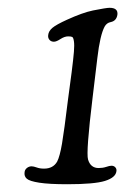

<svg xmlns="http://www.w3.org/2000/svg" viewBox="-20 -789 321 492"><path d="M154.3 -534.2 163.6 -604Q168 -638.7 169.4 -656.2Q170.9 -673.8 169.4 -683.3Q168 -692.9 165 -694.3Q162.1 -695.8 154.8 -695.8Q145.5 -695.8 135 -689Q124.5 -682.1 118.2 -682.1Q110.8 -682.1 106.7 -687Q102.5 -691.9 103.5 -699.2Q104.5 -709.5 114.5 -717.8Q124.5 -726.1 151.4 -738.3Q191.9 -756.8 218.3 -762.2Q252.4 -769 260.7 -769Q283.2 -769 280.8 -751Q278.3 -735.4 263.7 -732.4Q253.4 -730.5 248 -720.7Q236.3 -698.7 229.5 -640.6L217.3 -539.1Q200.2 -398.4 205.6 -380.4Q211.9 -358.4 232.9 -358.4Q243.2 -358.4 252 -361.3Q260.7 -364.3 265.6 -364.3Q272 -364.3 275.6 -360.1Q279.3 -356 278.3 -350.1Q276.4 -334 249 -325.4Q221.7 -316.9 152.3 -316.9Q106 -316.9 80.8 -320.8Q55.7 -324.7 48.6 -331.1Q41.5 -337.4 43 -347.7Q43.5 -354 48.8 -358.4Q54.2 -362.8 61 -362.8Q65.9 -362.8 74 -359.9Q82 -356.9 92.8 -356.9Q116.2 -356.9 126.5 -375Q133.3 -388.2 138.9 -420.9Q144.5 -453.6 154.3 -534.2Z"/></svg>

Font: Cooper*
Style: Italic
Weight: 400
Italic angle: -7°
Designer: Owen Earl
Foundry: indestructible type*
Version: Version 0.001